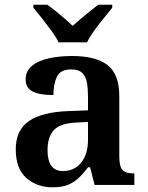

<svg xmlns="http://www.w3.org/2000/svg" viewBox="-20 -786 627 816"><path d="M203 10Q137 10 92 -29.5Q47 -69 47 -152Q47 -233 103 -271.5Q159 -310 272 -314L354 -317V-374Q354 -408 349.5 -434.5Q345 -461 329.5 -476Q314 -491 282 -491Q237 -491 222 -460Q207 -429 207 -382Q149 -382 119 -397Q89 -412 89 -448Q89 -484 115.5 -506Q142 -528 187 -538Q232 -548 286 -548Q387 -548 437 -509.5Q487 -471 487 -377V-121Q487 -79 500.5 -64Q514 -49 548 -49H551V0H382L363 -75H354Q333 -47 313 -28.5Q293 -10 267.5 0Q242 10 203 10ZM247 -59Q296 -59 325 -95Q354 -131 354 -191V-268L303 -265Q235 -262 208.5 -232.5Q182 -203 182 -148Q182 -59 247 -59ZM229 -606Q218 -629 198.5 -655.5Q179 -682 158.5 -708Q138 -734 122 -753V-766H181Q205 -749 236 -723Q267 -697 289 -676Q312 -697 343.5 -723Q375 -749 398 -766H457V-753Q442 -734 420.5 -708Q399 -682 380 -655.5Q361 -629 350 -606Z"/></svg>

Font: Noto Serif Tibetan SemiBold
Style: Regular
Weight: 600
Designer: Monotype Design Team
Foundry: Monotype Imaging Inc.
Version: Version 2.103; ttfautohint (v1.8.4.7-5d5b)